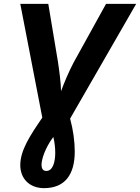

<svg xmlns="http://www.w3.org/2000/svg" viewBox="-20 -734 725 994"><path d="M85 121C85 190 132 240 208 240C316 240 367 170 367 51C367 -1 359 -61 343 -120L685 -714H529L361 -410C336 -363 312 -305 296 -262C296 -300 286 -376 280 -414L230 -714H85L199 -125C134 -30 85 45 85 121ZM256 -25C263 3 266 32 266 57C266 106 253 151 220 151C203 151 195 140 195 118C195 93 212 34 256 -25Z"/></svg>

Font: BC Sans
Style: Bold Italic
Weight: 700
Italic angle: -12°
Designer: Monotype Design Team
Province of B.C.
Foundry: Monotype Imaging Inc.
Version: Version 2.000;GOOG;noto-source:20170915:90ef993387c0